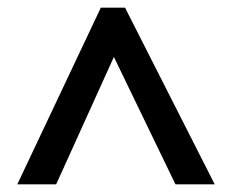

<svg xmlns="http://www.w3.org/2000/svg" viewBox="-20 -738 603 499"><path d="M242 -718H305L538 -259H436L276 -590L126 -259H25Z"/></svg>

Font: Noto Sans Gurmukhi UI SemiBold
Style: Regular
Weight: 600
Designer: Jelle Bosma - Monotype Design Team
Foundry: Monotype Imaging Inc.
Version: Version 2.004; ttfautohint (v1.8.4.7-5d5b)